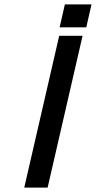

<svg xmlns="http://www.w3.org/2000/svg" viewBox="-20 -859 439 879"><path d="M269 -734 293 -839H399L375 -734ZM91 0 251 -695H358L198 0ZM253 -734 277 -839H383L358 -734Z"/></svg>

Font: Coval
Style: Italic
Weight: 400
Foundry: Context Ltd
Version: Version 001.000